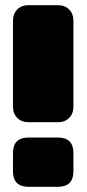

<svg xmlns="http://www.w3.org/2000/svg" viewBox="-20 -720 334 740"><path d="M90 -249Q63 -249 46.5 -265.5Q30 -282 30 -309V-640Q30 -667 46.5 -683.5Q63 -700 90 -700H203Q230 -700 246.5 -683.5Q263 -667 263 -640V-309Q263 -282 246.5 -265.5Q230 -249 203 -249ZM203 0Q233 0 248 -15Q263 -30 263 -60V-130Q263 -160 248 -175Q233 -190 203 -190H90Q60 -190 45 -175Q30 -160 30 -130V-60Q30 -30 45 -15Q60 0 90 0Z"/></svg>

Font: Bolota
Style: Bold
Weight: 240
Designer: Gabriel Pang
Version: Version 1.000